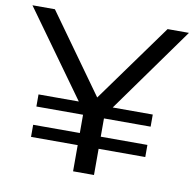

<svg xmlns="http://www.w3.org/2000/svg" viewBox="-82 -780 868 859"><g transform="rotate(10 352.5 -350.0)"><path d="M612 -312H430L708 -700H611L354 -344L99 -700H-3L276 -312H93V-257H305V-174H93V-119H305V0H400V-119H612V-174H400V-257H612Z"/></g></svg>

Font: Montserrat-Alt1 Med
Style: Regular
Weight: 500
Designer: Differentunic
Foundry: Differentunic
Version: Version 7.222